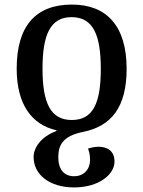

<svg xmlns="http://www.w3.org/2000/svg" viewBox="-20 -568 627 840"><path d="M295 -548C138 -548 53 -457 53 -267C53 -110 120 -22 227 2V5C157 31 127 80 127 119C127 196 197 252 304 252C413 252 481 195 481 139C481 89 445 74 411 74C395 74 378 78 365 82C369 93 374 107 374 131C374 174 346 203 304 203C261 203 235 174 235 120C235 70 252 27 344 9C467 -16 534 -99 534 -267C534 -457 444 -548 295 -548ZM293 -493C387 -493 421 -416 421 -267C421 -118 388 -43 294 -43C201 -43 166 -118 166 -267C166 -416 200 -493 293 -493Z"/></svg>

Font: Noto Serif Georgian Medium
Style: Regular
Weight: 500
Designer: Monotype Design Team, Akaki Razmadze
Foundry: Google LLC
Version: Version 2.003